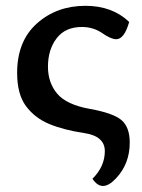

<svg xmlns="http://www.w3.org/2000/svg" viewBox="-20 -444 483 651"><path d="M329.1 186.5Q309.6 186.5 293.5 162.1Q335.4 120.6 335.4 68.4Q335.4 17.6 265.4 7.1Q195.3 -3.4 146.7 -23.7Q98.1 -43.9 68.1 -84.2Q38.1 -124.5 38.1 -196.8Q38.1 -304.7 105.2 -364.5Q172.4 -424.3 269.5 -424.3Q360.8 -424.3 418 -369.6Q401.4 -311 374 -311Q356.4 -311 326.4 -331.8Q296.4 -352.5 257.3 -352.5Q201.2 -352.5 171.9 -314Q142.6 -275.4 142.6 -217.8Q142.6 -163.6 174.1 -126.2Q205.6 -88.9 284.9 -74.7Q364.3 -60.5 392.1 -36.6Q419.9 -12.7 419.9 39.6Q419.9 111.8 373 161.1Q349.1 186.5 329.1 186.5Z"/></svg>

Font: Bainsley
Style: Regular
Weight: 400
Designer: Paul James MIller
Foundry: High-Logic / Made with FontCreator
Version: Version 1.411;March 28, 2021;FontCreator 13.0.0.2683 64-bit